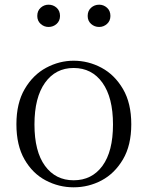

<svg xmlns="http://www.w3.org/2000/svg" viewBox="-20 -785 630 819"><path d="M294 14Q231 14 175 -15.5Q119 -45 84.5 -105Q50 -165 50 -255Q50 -345 85.5 -405.5Q121 -466 177 -496Q233 -526 294 -526Q357 -526 413 -496Q469 -466 504.5 -405.5Q540 -345 540 -255Q540 -165 504.5 -105Q469 -45 413.5 -15.5Q358 14 294 14ZM294 -16Q372 -16 417 -77.5Q462 -139 462 -254Q462 -369 417 -432Q372 -495 294 -495Q217 -495 172 -432Q127 -369 127 -254Q127 -139 172 -77.5Q217 -16 294 -16ZM187 -670Q168 -670 153.5 -683Q139 -696 139 -717Q139 -739 153.5 -752Q168 -765 187 -765Q207 -765 221.5 -752Q236 -739 236 -717Q236 -696 221.5 -683Q207 -670 187 -670ZM403 -670Q383 -670 368.5 -683Q354 -696 354 -717Q354 -739 368.5 -752Q383 -765 403 -765Q422 -765 436.5 -752Q451 -739 451 -717Q451 -696 436.5 -683Q422 -670 403 -670Z"/></svg>

Font: Early Summer Mincho Light
Style: Regular
Weight: 300
Designer: GuiWonder
Version: Version 1.002